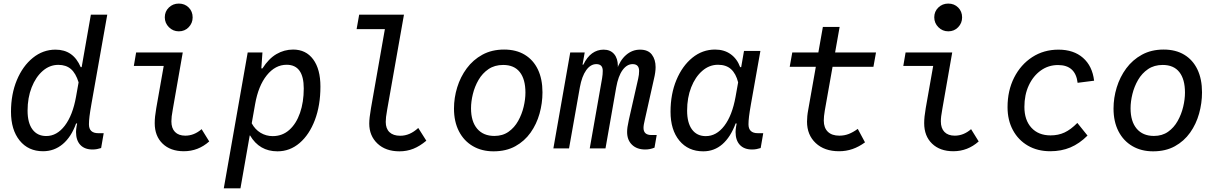

<svg xmlns="http://www.w3.org/2000/svg" viewBox="-20 -810 6640 1048"><path d="M215 15.5Q134.5 15.5 87.2 -43Q40 -101.5 40 -200Q40 -296 72 -372.8Q104 -449.5 159.2 -494.2Q214.5 -539 283 -539Q332 -539 366 -515.2Q400 -491.5 420.5 -443.5H458.5L419.5 -408L476 -730H565.5L479 -242Q471.5 -199.5 468.5 -174.8Q465.5 -150 465.5 -131.5Q465.5 -83 516.5 -83H546L532 -2Q521 1.5 509.5 3.8Q498 6 485 6Q442 6 418.5 -19Q395 -44 395 -89.5Q395 -102.5 398.2 -121.5Q401.5 -140.5 408 -170.5L433 -129.5L395.5 -136.5Q369 -62.5 322.5 -23.5Q276 15.5 215 15.5ZM232.5 -67.5Q290.5 -67.5 333.8 -124.2Q377 -181 395 -282L409 -360.5Q393.5 -410.5 367 -433.2Q340.5 -456 298.5 -456Q251 -456 213 -422.8Q175 -389.5 152.8 -333Q130.5 -276.5 130.5 -206Q130.5 -139.5 157.2 -103.5Q184 -67.5 232.5 -67.5Z M983.5 15.5Q910.5 15.5 867.5 -26Q824.5 -67.5 824.5 -137.5Q824.5 -155 826.5 -174.5Q828.5 -194 833 -220L878 -475L895.5 -450H710.5L723 -523.5H977.5L923.5 -215Q919 -190 917.2 -175.2Q915.5 -160.5 915.5 -147.5Q915.5 -110 935.2 -89.8Q955 -69.5 991.5 -69.5Q1039.5 -69.5 1080.5 -105L1122 -38Q1062 15.5 983.5 15.5ZM956 -639Q924.5 -639 902 -661.5Q879.5 -684 879.5 -715.5Q879.5 -747.5 901.8 -769Q924 -790.5 956 -790.5Q988.5 -790.5 1010 -769Q1031.5 -747.5 1031.5 -715Q1031.5 -684 1010 -661.5Q988.5 -639 956 -639Z M1201.5 218 1332 -523.5H1412.5L1405 -416L1373.5 -436.5H1412.5Q1446.5 -490 1489 -514.8Q1531.5 -539.5 1580 -539.5Q1650 -539.5 1689.5 -486Q1729 -432.5 1729 -337.5Q1729 -235 1698.8 -155Q1668.5 -75 1615.5 -29.5Q1562.5 16 1494.5 16Q1396 16 1345 -70.5H1323L1348 -98.5L1292.5 218ZM1468.5 -67Q1521 -67 1559 -100.8Q1597 -134.5 1617.5 -193.5Q1638 -252.5 1638 -327Q1638 -456.5 1544.5 -456.5Q1482.5 -456.5 1436.2 -399Q1390 -341.5 1372.5 -241.5L1354 -137Q1372 -103.5 1402.2 -85.2Q1432.5 -67 1468.5 -67Z M2160.5 16Q2085 16 2040.2 -26.5Q1995.5 -69 1995.5 -135.5Q1995.5 -151.5 1997.8 -171Q2000 -190.5 2005 -220L2086 -680.5L2107.5 -651H1926.5L1940.5 -730H2185L2093.5 -212.5Q2089 -187 2087.2 -171.8Q2085.5 -156.5 2085.5 -144.5Q2085.5 -108 2106 -88.5Q2126.5 -69 2164.5 -69Q2191 -69 2215.2 -79.5Q2239.5 -90 2263 -111.5L2307 -42Q2272 -12.5 2236.5 1.8Q2201 16 2160.5 16Z M2674 16Q2609.5 16 2560.8 -12.5Q2512 -41 2485 -93.5Q2458 -146 2458 -217.5Q2458 -276 2475.5 -333Q2493 -390 2527.5 -436.8Q2562 -483.5 2613.2 -511.5Q2664.5 -539.5 2731.5 -539.5Q2797.5 -539.5 2844.2 -511.2Q2891 -483 2916 -430.8Q2941 -378.5 2941 -306Q2941 -247 2925 -189.8Q2909 -132.5 2876 -86Q2843 -39.5 2792.8 -11.8Q2742.5 16 2674 16ZM2678.5 -68Q2723.5 -68 2755.8 -90.8Q2788 -113.5 2808.2 -149.8Q2828.5 -186 2838.2 -227Q2848 -268 2848 -304.5Q2848 -377.5 2817.2 -416.5Q2786.5 -455.5 2726.5 -455.5Q2680 -455.5 2646.5 -432.8Q2613 -410 2592 -373.8Q2571 -337.5 2561 -296.5Q2551 -255.5 2551 -219Q2551 -147 2584.5 -107.5Q2618 -68 2678.5 -68Z M3502 6Q3456.5 6 3429.8 -19.8Q3403 -45.5 3403 -89.5Q3403 -102.5 3405 -116.5Q3407 -130.5 3412.5 -156L3463.5 -381Q3468.5 -402.5 3468.5 -422.5Q3468.5 -460 3433 -460Q3402 -460 3378.2 -427.5Q3354.5 -395 3343.5 -333L3285 0H3199L3266.5 -383Q3268.5 -394 3269.2 -404.2Q3270 -414.5 3270 -423.5Q3270 -460 3235 -460Q3203.5 -460 3179.8 -427Q3156 -394 3145 -333L3086 0H3000.5L3092.5 -523.5H3171.5L3154 -425.5L3127 -457H3164Q3184 -498.5 3212 -518.8Q3240 -539 3274.5 -539Q3311.5 -539 3332 -515Q3352.5 -491 3352.5 -449.5Q3352.5 -440 3351 -425L3346.5 -429Q3364 -481 3397.5 -510Q3431 -539 3473.5 -539Q3517.5 -539 3538 -512Q3558.5 -485 3558.5 -443.5Q3558.5 -430 3556.2 -413.8Q3554 -397.5 3550 -381.5L3500 -158Q3496.5 -143.5 3494.5 -132Q3492.5 -120.5 3492.5 -112Q3492.5 -73 3535.5 -73H3564.5L3552.5 -4Q3528 6 3502 6Z M3818.5 16Q3736.5 16 3688.2 -42.5Q3640 -101 3640 -200Q3640 -296.5 3672 -373.2Q3704 -450 3759 -494.8Q3814 -539.5 3883 -539.5Q3933 -539.5 3968.2 -514.2Q4003.5 -489 4020 -443.5H4058.5L4019.5 -408L4041 -532H4130.5L4079 -242Q4071.5 -199.5 4068.5 -174.8Q4065.5 -150 4065.5 -131.5Q4065.5 -83 4116.5 -83H4146L4132 -2Q4121 1.5 4109.5 3.8Q4098 6 4085 6Q4042 6 4018.5 -19Q3995 -44 3995 -89.5Q3995 -102.5 3998.2 -121.5Q4001.5 -140.5 4008 -170.5L4033 -129.5L3995.5 -136.5Q3967.5 -61.5 3923 -22.8Q3878.5 16 3818.5 16ZM3832.5 -67Q3890.5 -67 3933.5 -123.2Q3976.5 -179.5 3995 -282L4009 -360.5Q3997 -408 3970.5 -432.2Q3944 -456.5 3899 -456.5Q3851.5 -456.5 3813.2 -423.2Q3775 -390 3752.8 -333.5Q3730.5 -277 3730.5 -206Q3730.5 -139.5 3757.2 -103.2Q3784 -67 3832.5 -67Z M4560 15.5Q4480 15.5 4432.5 -29Q4385 -73.5 4385 -146Q4385 -159.5 4386.5 -175.8Q4388 -192 4391.5 -210.5L4471.5 -663H4563L4482 -206.5Q4479 -189.5 4477.8 -176.2Q4476.5 -163 4476.5 -152Q4476.5 -112.5 4498.5 -91Q4520.5 -69.5 4561.5 -69.5Q4589 -69.5 4612.8 -78.8Q4636.5 -88 4662 -106.5L4701.5 -33Q4668 -8.5 4633.2 3.5Q4598.5 15.5 4560 15.5ZM4290.5 -445.5 4304.5 -523.5H4761.5L4747.5 -445.5Z M5183.5 15.5Q5110.5 15.5 5067.5 -26Q5024.5 -67.5 5024.5 -137.5Q5024.5 -155 5026.5 -174.5Q5028.5 -194 5033 -220L5078 -475L5095.5 -450H4910.5L4923 -523.5H5177.5L5123.5 -215Q5119 -190 5117.2 -175.2Q5115.5 -160.5 5115.5 -147.5Q5115.5 -110 5135.2 -89.8Q5155 -69.5 5191.5 -69.5Q5239.5 -69.5 5280.5 -105L5322 -38Q5262 15.5 5183.5 15.5ZM5156 -639Q5124.5 -639 5102 -661.5Q5079.5 -684 5079.5 -715.5Q5079.5 -747.5 5101.8 -769Q5124 -790.5 5156 -790.5Q5188.5 -790.5 5210 -769Q5231.5 -747.5 5231.5 -715Q5231.5 -684 5210 -661.5Q5188.5 -639 5156 -639Z M5713 15.5Q5643 15.5 5590.5 -15Q5538 -45.5 5508.8 -99.8Q5479.5 -154 5479.5 -225Q5479.5 -315.5 5515.5 -386.5Q5551.5 -457.5 5614.2 -498.2Q5677 -539 5757.5 -539Q5840.5 -539 5891.5 -494.2Q5942.5 -449.5 5952 -369.5L5862 -358Q5850.5 -455 5755 -455Q5702.5 -455 5661 -425.2Q5619.5 -395.5 5595.5 -344Q5571.5 -292.5 5571.5 -226.5Q5571.5 -154.5 5609.8 -112.8Q5648 -71 5714.5 -71Q5756.5 -71 5790.5 -86.8Q5824.5 -102.5 5860.5 -139L5916 -70Q5872 -26 5822.5 -5.2Q5773 15.5 5713 15.5Z M6274 16Q6209.5 16 6160.8 -12.5Q6112 -41 6085 -93.5Q6058 -146 6058 -217.5Q6058 -276 6075.5 -333Q6093 -390 6127.5 -436.8Q6162 -483.5 6213.2 -511.5Q6264.5 -539.5 6331.5 -539.5Q6397.5 -539.5 6444.2 -511.2Q6491 -483 6516 -430.8Q6541 -378.5 6541 -306Q6541 -247 6525 -189.8Q6509 -132.5 6476 -86Q6443 -39.5 6392.8 -11.8Q6342.5 16 6274 16ZM6278.5 -68Q6323.5 -68 6355.8 -90.8Q6388 -113.5 6408.2 -149.8Q6428.5 -186 6438.2 -227Q6448 -268 6448 -304.5Q6448 -377.5 6417.2 -416.5Q6386.5 -455.5 6326.5 -455.5Q6280 -455.5 6246.5 -432.8Q6213 -410 6192 -373.8Q6171 -337.5 6161 -296.5Q6151 -255.5 6151 -219Q6151 -147 6184.5 -107.5Q6218 -68 6278.5 -68Z"/></svg>

Font: Google Sans Code
Style: Italic
Weight: 400
Italic angle: -10°
Monospace: yes
Designer: Google Sans Code Authors
Foundry: Google LLC
Version: Version 6.000